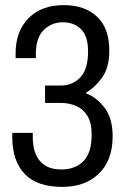

<svg xmlns="http://www.w3.org/2000/svg" viewBox="-20 -718 493 750"><path d="M223 12Q124 12 76 -39Q28 -90 28 -182V-199H108V-183Q108 -121 136.5 -88.5Q165 -56 219 -56Q274 -56 306 -88.5Q338 -121 338 -192Q338 -239 321 -266Q304 -293 276.5 -304.5Q249 -316 217 -316H156V-384H219Q263 -384 293.5 -415.5Q324 -447 324 -517Q324 -577 296.5 -604Q269 -631 226 -631Q181 -631 150.5 -600.5Q120 -570 120 -507V-491H41V-509Q41 -596 91.5 -647Q142 -698 229 -698Q311 -698 359 -653Q407 -608 407 -520Q407 -454 378.5 -414.5Q350 -375 317 -357V-353Q360 -336 390 -295Q420 -254 420 -186Q420 -92 366.5 -40Q313 12 223 12Z"/></svg>

Font: Archivo Condensed
Style: Regular
Weight: 400
Width: 3
Designer: Hector Gatti
Foundry: Omnibus-Type
Version: Version 2.001; ttfautohint (v1.8.3)